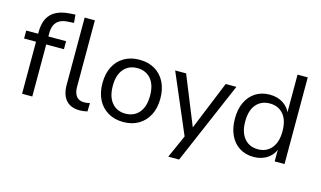

<svg xmlns="http://www.w3.org/2000/svg" viewBox="-100 -1018 2519 1508"><g transform="rotate(15 1159.5 -264.5)"><path d="M106 0V-423H9V-488H128L106 -467V-503Q106 -600 156 -650Q206 -700 307 -706L350 -709L356 -643L307 -640Q267 -638 241 -623.5Q215 -609 202 -582Q189 -555 189 -513V-475L177 -488H333V-423H189V0ZM576 9Q502 9 464 -34.5Q426 -78 426 -158V-705H509V-165Q509 -132 518.5 -108.5Q528 -85 546.5 -73Q565 -61 592 -61Q605 -61 616.5 -62.5Q628 -64 640 -67L638 1Q623 5 607.5 7Q592 9 576 9Z M930 9Q858 9 805 -22.5Q752 -54 723 -110.5Q694 -167 694 -244Q694 -322 723 -378.5Q752 -435 805 -466Q858 -497 929 -497Q1001 -497 1054 -466Q1107 -435 1136 -378Q1165 -321 1165 -244Q1165 -167 1136 -110.5Q1107 -54 1054 -22.5Q1001 9 930 9ZM929 -59Q999 -59 1040 -107.5Q1081 -156 1081 -245Q1081 -333 1040 -381Q999 -429 929 -429Q860 -429 819 -381Q778 -333 778 -245Q778 -156 819 -107.5Q860 -59 929 -59Z M1343 180 1435 -27V15L1220 -488H1309L1480 -66H1459L1631 -488H1718L1431 180Z M1989 9Q1924 9 1874.5 -22Q1825 -53 1798 -110.5Q1771 -168 1771 -244Q1771 -322 1798 -378.5Q1825 -435 1874 -466Q1923 -497 1989 -497Q2054 -497 2101 -465Q2148 -433 2165 -378H2157V-705H2240V0H2160V-114H2167Q2150 -57 2102.5 -24Q2055 9 1989 9ZM2007 -58Q2076 -58 2117 -107Q2158 -156 2158 -244Q2158 -334 2117 -382Q2076 -430 2007 -430Q1937 -430 1896 -382Q1855 -334 1855 -244Q1855 -156 1896 -107Q1937 -58 2007 -58Z"/></g></svg>

Font: Nunito Sans 11pt
Style: Regular
Weight: 400
Version: Version 3.101;gftools[0.9.27]